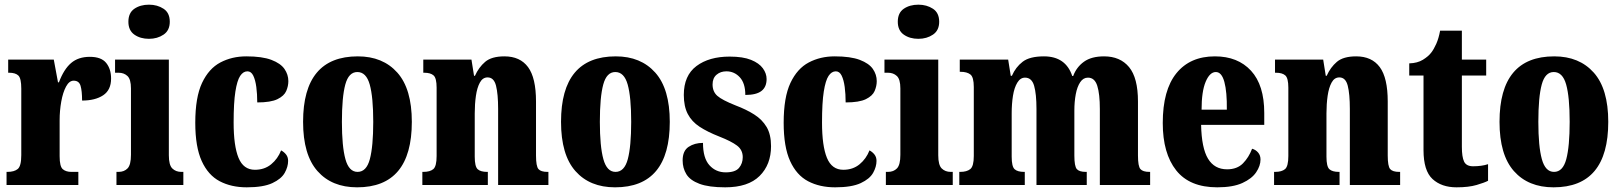

<svg xmlns="http://www.w3.org/2000/svg" viewBox="-20 -791 6931 821"><path d="M8 0V-56H12Q41 -56 56 -68.5Q71 -81 71 -128V-412Q71 -456 58.5 -468Q46 -480 19 -480H15V-536H210L228 -439H232Q253 -495 284 -521.5Q315 -548 364 -548Q413 -548 434 -522Q455 -496 455 -455Q455 -406 421 -383.5Q387 -361 331 -361Q331 -402 324.5 -424Q318 -446 295 -446Q276 -446 262.5 -421Q249 -396 242 -357Q235 -318 235 -277V-123Q235 -79 248.5 -67.5Q262 -56 285 -56H315V0Z M617 -625Q580 -625 554.5 -643Q529 -661 529 -698Q529 -736 554.5 -753.5Q580 -771 617 -771Q653 -771 679.5 -753.5Q706 -736 706 -698Q706 -661 679.5 -643Q653 -625 617 -625ZM478 0V-56H487Q511 -56 525.5 -71Q540 -86 540 -129V-413Q540 -452 525 -466Q510 -480 487 -480H472V-536H702V-127Q702 -85 717 -70.5Q732 -56 755 -56H764V0Z M1035 10Q969 10 919.5 -16Q870 -42 842.5 -102.5Q815 -163 815 -266Q815 -375 844 -436.5Q873 -498 922.5 -524Q972 -550 1033 -550Q1101 -550 1140.5 -535Q1180 -520 1196.5 -496Q1213 -472 1213 -444Q1213 -423 1204 -402Q1195 -381 1166.5 -367Q1138 -353 1080 -353Q1080 -389 1076 -419Q1072 -449 1063 -467.5Q1054 -486 1038 -486Q1020 -486 1007 -466.5Q994 -447 986.5 -399.5Q979 -352 979 -267Q979 -167 1000 -116Q1021 -65 1070 -65Q1111 -65 1139.5 -88.5Q1168 -112 1182 -148Q1195 -141 1203.5 -130Q1212 -119 1212 -103Q1212 -78 1197.5 -52Q1183 -26 1144.5 -8Q1106 10 1035 10Z M1507 10Q1399 10 1337.5 -59.5Q1276 -129 1276 -270Q1276 -550 1510 -550Q1617 -550 1679 -480.5Q1741 -411 1741 -270Q1741 10 1507 10ZM1509 -56Q1547 -56 1561.5 -110.5Q1576 -165 1576 -270Q1576 -376 1561 -429.5Q1546 -483 1508 -483Q1471 -483 1456.5 -429.5Q1442 -376 1442 -270Q1442 -165 1457 -110.5Q1472 -56 1509 -56Z M1786 0V-56H1790Q1819 -56 1833 -68Q1847 -80 1847 -124V-416Q1847 -457 1834 -468.5Q1821 -480 1794 -480H1790V-536H1996L2007 -467H2011Q2027 -503 2054.5 -526.5Q2082 -550 2137 -550Q2204 -550 2238 -504Q2272 -458 2272 -357V-126Q2272 -80 2282.5 -68Q2293 -56 2321 -56H2325V0H2110V-325Q2110 -389 2101 -424.5Q2092 -460 2065 -460Q2044 -460 2032 -438Q2020 -416 2015 -381Q2010 -346 2010 -306V-121Q2010 -79 2022.5 -67.5Q2035 -56 2063 -56H2066V0Z M2610 10Q2502 10 2440.5 -59.5Q2379 -129 2379 -270Q2379 -550 2613 -550Q2720 -550 2782 -480.5Q2844 -411 2844 -270Q2844 10 2610 10ZM2612 -56Q2650 -56 2664.5 -110.5Q2679 -165 2679 -270Q2679 -376 2664 -429.5Q2649 -483 2611 -483Q2574 -483 2559.5 -429.5Q2545 -376 2545 -270Q2545 -165 2560 -110.5Q2575 -56 2612 -56Z M3081 10Q3011 10 2971 -5Q2931 -20 2915 -46Q2899 -72 2899 -105Q2899 -146 2924.5 -163Q2950 -180 2986 -180Q2986 -115 3013.5 -84.5Q3041 -54 3083 -54Q3124 -54 3140 -73Q3156 -92 3156 -119Q3156 -150 3131.5 -168.5Q3107 -187 3056 -207Q3005 -227 2971.5 -249Q2938 -271 2921 -303.5Q2904 -336 2904 -385Q2904 -468 2958 -508.5Q3012 -549 3100 -549Q3157 -549 3191.5 -535Q3226 -521 3242 -499Q3258 -477 3258 -453Q3258 -419 3236 -402Q3214 -385 3167 -385Q3167 -435 3143.5 -460.5Q3120 -486 3086 -486Q3061 -486 3044 -471.5Q3027 -457 3027 -430Q3027 -399 3047.5 -381Q3068 -363 3126 -340Q3171 -323 3205 -301.5Q3239 -280 3258 -248Q3277 -216 3277 -166Q3277 -87 3228 -38.5Q3179 10 3081 10Z M3551 10Q3485 10 3435.5 -16Q3386 -42 3358.5 -102.5Q3331 -163 3331 -266Q3331 -375 3360 -436.5Q3389 -498 3438.5 -524Q3488 -550 3549 -550Q3617 -550 3656.5 -535Q3696 -520 3712.5 -496Q3729 -472 3729 -444Q3729 -423 3720 -402Q3711 -381 3682.5 -367Q3654 -353 3596 -353Q3596 -389 3592 -419Q3588 -449 3579 -467.5Q3570 -486 3554 -486Q3536 -486 3523 -466.5Q3510 -447 3502.5 -399.5Q3495 -352 3495 -267Q3495 -167 3516 -116Q3537 -65 3586 -65Q3627 -65 3655.5 -88.5Q3684 -112 3698 -148Q3711 -141 3719.5 -130Q3728 -119 3728 -103Q3728 -78 3713.5 -52Q3699 -26 3660.5 -8Q3622 10 3551 10Z M3907 -625Q3870 -625 3844.5 -643Q3819 -661 3819 -698Q3819 -736 3844.5 -753.5Q3870 -771 3907 -771Q3943 -771 3969.5 -753.5Q3996 -736 3996 -698Q3996 -661 3969.5 -643Q3943 -625 3907 -625ZM3768 0V-56H3777Q3801 -56 3815.5 -71Q3830 -86 3830 -129V-413Q3830 -452 3815 -466Q3800 -480 3777 -480H3762V-536H3992V-127Q3992 -85 4007 -70.5Q4022 -56 4045 -56H4054V0Z M4082 0V-56H4086Q4114 -56 4129 -68Q4144 -80 4144 -124V-419Q4144 -461 4129.5 -472.5Q4115 -484 4087 -484H4084V-536H4291L4302 -467H4307Q4323 -504 4353 -527Q4383 -550 4444 -550Q4537 -550 4565 -466H4569Q4583 -504 4615 -527Q4647 -550 4701 -550Q4770 -550 4808 -504Q4846 -458 4846 -357V-126Q4846 -80 4856.5 -68Q4867 -56 4895 -56H4898V0H4683V-325Q4683 -389 4672 -424Q4661 -459 4632 -459Q4612 -459 4599 -439.5Q4586 -420 4580 -388Q4574 -356 4574 -318V-126Q4574 -80 4584.5 -68Q4595 -56 4623 -56H4627V0H4412V-325Q4412 -389 4402 -424Q4392 -459 4363 -459Q4343 -459 4330 -437.5Q4317 -416 4311.5 -381.5Q4306 -347 4306 -306V-121Q4306 -79 4318.5 -67.5Q4331 -56 4359 -56H4362V0Z M5185 10Q5067 10 5009.5 -62.5Q4952 -135 4952 -265Q4952 -406 5010.5 -478Q5069 -550 5175 -550Q5273 -550 5329.5 -488.5Q5386 -427 5386 -308V-257H5116Q5118 -158 5145.5 -112.5Q5173 -67 5227 -67Q5270 -67 5295 -92.5Q5320 -118 5334 -155Q5349 -151 5359.5 -139Q5370 -127 5370 -109Q5370 -82 5351.5 -54.5Q5333 -27 5292.5 -8.5Q5252 10 5185 10ZM5226 -322Q5227 -398 5215.5 -440.5Q5204 -483 5179 -483Q5153 -483 5135.5 -441.5Q5118 -400 5118 -322Z M5428 0V-56H5432Q5461 -56 5475 -68Q5489 -80 5489 -124V-416Q5489 -457 5476 -468.5Q5463 -480 5436 -480H5432V-536H5638L5649 -467H5653Q5669 -503 5696.5 -526.5Q5724 -550 5779 -550Q5846 -550 5880 -504Q5914 -458 5914 -357V-126Q5914 -80 5924.5 -68Q5935 -56 5963 -56H5967V0H5752V-325Q5752 -389 5743 -424.5Q5734 -460 5707 -460Q5686 -460 5674 -438Q5662 -416 5657 -381Q5652 -346 5652 -306V-121Q5652 -79 5664.5 -67.5Q5677 -56 5705 -56H5708V0Z M6208 10Q6144 10 6105.5 -25.5Q6067 -61 6067 -149V-468H6006V-520Q6041 -521 6064.5 -535.5Q6088 -550 6100 -566Q6111 -580 6121.5 -603.5Q6132 -627 6138 -660H6231V-536H6335V-468H6231V-163Q6231 -120 6240.5 -100Q6250 -80 6279 -80Q6316 -80 6343 -89V-18Q6328 -10 6294 0Q6260 10 6208 10Z M6623 10Q6515 10 6453.5 -59.5Q6392 -129 6392 -270Q6392 -550 6626 -550Q6733 -550 6795 -480.5Q6857 -411 6857 -270Q6857 10 6623 10ZM6625 -56Q6663 -56 6677.5 -110.5Q6692 -165 6692 -270Q6692 -376 6677 -429.5Q6662 -483 6624 -483Q6587 -483 6572.5 -429.5Q6558 -376 6558 -270Q6558 -165 6573 -110.5Q6588 -56 6625 -56Z"/></svg>

Font: Noto Serif ExtraCondensed Black
Style: Regular
Weight: 900
Width: 2
Designer: Monotype Design Team
Foundry: Monotype Imaging Inc.
Version: Version 2.015; ttfautohint (v1.8.4.7-5d5b)